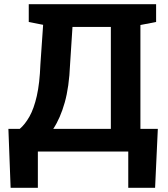

<svg xmlns="http://www.w3.org/2000/svg" viewBox="-20 -731 809 926"><path d="M31.2 174.8 20.5 -109.4H75.2Q100.6 -130.9 122.1 -168.9Q143.6 -207 157.5 -268.1Q171.4 -329.1 174.8 -419.9L188 -611.3L118.7 -625V-710.9H732.9V-625L657.2 -610.4V-109.4H741.2L728 174.8H598.6V0H162.6V174.8ZM236.8 -109.4H514.6V-601.1H329.6L317.9 -419.9Q313.5 -312 292.2 -236.6Q271 -161.1 236.8 -109.4Z"/></svg>

Font: Roboto Slab
Style: Bold
Weight: 700
Designer: Google
Version: Version 2.000; ttfautohint (v1.8.1.43-b0c9)